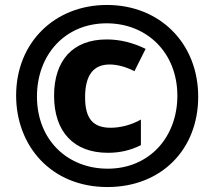

<svg xmlns="http://www.w3.org/2000/svg" viewBox="-20 -744 864 774"><path d="M413 10C631 10 779 -142 779 -354C779 -570 624 -724 411 -724C201 -724 45 -573 45 -359C45 -156 186 10 413 10ZM414 -64C253 -64 129 -179 129 -355C129 -522 241 -650 410 -650C572 -650 695 -532 695 -358C695 -192 583 -64 414 -64ZM415 -128C463 -128 507 -138 548 -159V-262C509 -240 465 -229 426 -229C354 -229 323 -267 323 -352C323 -444 359 -484 422 -484C452 -484 487 -475 522 -457L567 -547C516 -572 464 -585 410 -585C274 -585 198 -501 198 -358C198 -212 278 -128 415 -128Z"/></svg>

Font: Noto Sans Myanmar UI ExtraCondensed Black
Style: Regular
Weight: 900
Width: 2
Designer: Monotype Design Team
Foundry: Monotype Imaging Inc.
Version: Version 2.103